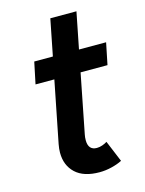

<svg xmlns="http://www.w3.org/2000/svg" viewBox="-107 -746 616 818"><g transform="rotate(-15 201.5 -337.0)"><path d="M87.9 -117.2Q87.9 -133.8 91.8 -154.3L145.5 -425.3H62.5L82.5 -521H164.6L196.3 -681.2H311.5L279.8 -521H399.4L379.9 -425.3H261.2L210 -165Q207.5 -153.3 207.5 -140.1Q207.5 -118.2 217 -107.2Q226.6 -96.2 245.1 -96.2Q257.3 -96.2 269.8 -100.6Q282.2 -105 291 -110.8L330.1 -16.6Q310.1 -6.3 283.2 0.2Q256.3 6.8 230 6.8Q160.2 6.8 124 -27.1Q87.9 -61 87.9 -117.2Z"/></g></svg>

Font: Reddit Sans Vanilla SemiBold
Style: Italic
Weight: 600
Italic angle: -11.25°
Designer: Stephen Hutchings
Version: Version 1.013